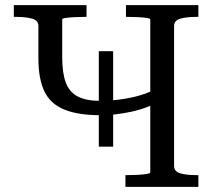

<svg xmlns="http://www.w3.org/2000/svg" viewBox="-20 -730 840 750"><path d="M470 0V-46H481Q499 -46 519 -47Q539 -48 553 -50.5Q567 -53 567 -56V-654Q567 -658 553 -660Q539 -662 519 -663Q499 -664 481 -664H472V-710H755V-664H745Q708 -664 684 -657Q660 -650 660 -628V-82Q660 -60 684 -53Q708 -46 745 -46H755V0ZM372 -280Q284 -280 230 -302.5Q176 -325 153 -374Q130 -423 130 -502V-628Q130 -650 106 -657Q82 -664 45 -664H34V-710H318V-664H309Q290 -664 270 -663Q250 -662 236.5 -660Q223 -658 223 -654V-507Q223 -445 237 -407.5Q251 -370 284 -353Q317 -336 372 -336Q432 -336 495.5 -349.5Q559 -363 613 -396V-340Q559 -308 495 -294Q431 -280 372 -280ZM366 -157V-530H422V-157Z"/></svg>

Font: Roboto Serif 28pt
Style: Regular
Weight: 400
Designer: Greg Gazdowicz
Foundry: Commercial Type
Version: Version 1.008